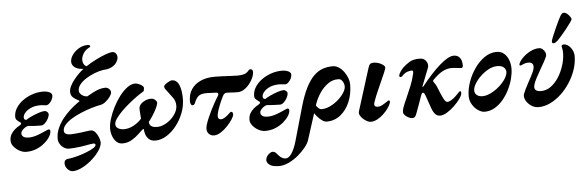

<svg xmlns="http://www.w3.org/2000/svg" viewBox="-59 -966 4463 1465"><g transform="rotate(-5 2172.5 -233.5)"><path d="M113 14Q87.4 14 61.3 0Q35.2 -14 17.6 -35.9Q0 -57.7 0 -81.1Q0 -108.6 11.3 -128.8Q22.6 -149 41.4 -165.1Q60.1 -181.1 82.5 -192.8Q89.7 -196.9 91.5 -203.5Q93.2 -210 86.4 -214Q72.6 -222.9 61.8 -233Q51.1 -243.2 51.1 -259.2Q51.1 -295.6 71.1 -327Q91.2 -358.5 124.3 -382.4Q157.4 -406.3 197.7 -419.6Q238 -432.9 277.6 -432.9Q306.9 -432.9 327.4 -423.3Q347.9 -413.8 347.9 -396.4Q347.9 -381.6 339.7 -365.7Q331.4 -349.7 319.3 -338.4Q307.2 -327 295.1 -327Q284.3 -327 269.4 -329.3Q254.4 -331.5 243.8 -330.7Q203.3 -329.9 174.7 -316.3Q146.1 -302.8 130.8 -284.2Q115.6 -265.7 115.6 -249.8Q115.6 -238.8 120.7 -233.9Q125.8 -229 134.2 -229Q148 -239 175.3 -251.8Q202.7 -264.5 231.7 -274.2Q260.8 -284 278.1 -284Q289 -284 298.2 -275.5Q307.4 -267 307.4 -259Q307.4 -243 297 -223.3Q286.5 -203.6 271.8 -189.9Q257 -176.2 243.3 -176.2Q218.7 -176.2 189.9 -177.7Q161.2 -179.3 141.5 -181.7Q126.9 -177.8 114.3 -168.4Q101.8 -159 94.2 -148.5Q86.7 -137.9 86.7 -128.8Q86.7 -114 99.4 -103.5Q112.1 -93.1 142.8 -93.1Q165.9 -93.1 190.9 -100.4Q215.8 -107.8 238.3 -117.3Q260.8 -126.7 276.5 -134.1Q292.1 -141.4 296.6 -141.4Q308.9 -141.4 308.9 -127.4Q308.9 -107.4 293.8 -83.5Q278.8 -59.6 251.9 -37.1Q225 -14.6 189.8 -0.3Q154.5 14 113 14Z M456.6 192Q433.3 192.9 414.4 172.7Q395.5 152.5 395.5 129.1Q395.5 111.3 404.1 103.3Q412.6 95.3 427.5 94.7Q457.1 91.5 493.9 81.7Q530.7 71.9 564.8 58.7Q599 45.5 621.1 32.1Q643.1 18.6 643.1 7.2Q643.1 1.6 639.3 -1.4Q635.5 -4.5 628 -4.5Q619.3 -4.5 601.9 -1.5Q584.4 1.6 564.2 5.4Q544 9.3 526.7 11.3Q502.7 14.1 480 16.2Q457.2 18.3 439.5 18.3Q419.4 18.3 400.9 6.6Q382.4 -5.1 370.9 -24.3Q359.3 -43.5 359.3 -64.4Q359.3 -105.9 376.1 -144.5Q392.9 -183.2 419.5 -216.9Q446.2 -250.6 477.5 -278.6Q508.9 -306.6 537.8 -326.7Q545.8 -331.7 549.8 -334.8Q553.8 -337.8 542.8 -343.5Q519 -354.5 502 -370.4Q485 -386.4 485 -412.7Q485 -433.4 496.3 -456.5Q507.7 -479.6 526.1 -502.9Q544.4 -526.2 564.4 -545.9Q584.4 -565.6 601.7 -578.7Q573.4 -579.5 553.5 -587.9Q533.6 -596.2 523.3 -610.1Q513 -624 513 -641.8Q513 -666.8 531.9 -693.7Q550.8 -720.6 581.9 -739Q613 -757.4 648.8 -757.4Q658.7 -757.4 663.8 -754Q668.8 -750.6 668.8 -745.6Q668.8 -741.6 664.3 -739.5Q659.7 -737.4 651.4 -732.6Q626.5 -717.9 612.5 -693.5Q598.5 -669.1 598.5 -646.5Q598.5 -629.9 605.4 -616.8Q612.3 -603.6 627.2 -596.5Q666.2 -622 706.5 -642.2Q746.8 -662.4 780.8 -674.7Q814.9 -687 833 -687Q847.7 -687 858.1 -675.2Q868.4 -663.3 868.4 -643.1Q868.4 -629.5 857.5 -609.8Q846.7 -590.1 821.1 -574.7Q795.5 -559.3 751 -557.3Q717.4 -551.9 682.5 -538.1Q647.6 -524.2 617.8 -505.2Q588 -486.2 569.8 -463.5Q551.5 -440.8 551.5 -416.2Q551.5 -397.9 570.4 -382.7Q589.2 -367.5 613.5 -367.5Q637.6 -381.3 661 -393.6Q684.5 -405.9 708 -413.4Q731.5 -420.9 754.3 -420.9Q771.3 -420.9 783.7 -408.8Q796.1 -396.7 796.1 -382.5Q796.1 -369.5 782.2 -349.7Q768.3 -330 748.4 -313.9Q728.5 -297.8 710.2 -294Q675.9 -287.9 636 -275.7Q596.1 -263.4 556.3 -246.7Q516.4 -230.1 483.7 -210.2Q451.1 -190.3 431.2 -167.8Q411.2 -145.4 411.2 -122.6Q411.2 -105.3 424.7 -97.5Q438.2 -89.8 458.5 -89.8Q470.2 -89.8 492.4 -91.6Q514.5 -93.4 537.6 -96Q559.7 -98.7 582.4 -102.2Q605.1 -105.8 616.8 -105.8Q636.8 -105.8 651.9 -87.3Q667 -68.8 675.5 -45.7Q683.9 -22.6 683.9 -9.4Q683.9 17.4 662.1 51.1Q640.3 84.7 605.6 116.1Q570.9 147.5 531.5 168.7Q492 189.8 456.6 192Z M849.9 14Q822.6 14 803.9 -3.6Q785.1 -21.2 774.9 -49Q764.7 -76.7 764.7 -106.6Q764.7 -138.6 777.9 -181.4Q791.1 -224.2 813.4 -268.1Q835.8 -312 864.1 -349.5Q892.3 -386.9 923.7 -409.9Q955 -432.9 985.4 -432.9Q994.3 -432.9 1009.4 -427.3Q1024.5 -421.8 1036.7 -412.8Q1048.9 -403.8 1048.9 -394.8Q1048.9 -384.6 1047.2 -376.9Q1045.5 -369.3 1039.3 -365.4Q1018 -353.6 988.2 -332.2Q958.4 -310.8 926.9 -284.8Q895.3 -258.9 868.1 -231.5Q840.9 -204.2 823.9 -179.6Q806.8 -155.1 806.8 -137Q806.8 -115 826.1 -104Q845.3 -93 869.5 -93Q907.6 -93 945.1 -113.4Q982.6 -133.9 1006.2 -161.8Q1005.8 -182 1003.4 -202.4Q1001.1 -222.7 1001.8 -242Q1002.5 -258.3 1016.1 -273.3Q1029.6 -288.2 1051.2 -297.6Q1072.8 -306.9 1096.6 -306.9Q1114.4 -306.9 1128.5 -293.4Q1142.7 -280 1138.6 -264.4Q1134.5 -247.1 1122.1 -223Q1109.8 -198.9 1094.2 -174.9Q1078.6 -150.9 1063.6 -132.1Q1062.6 -114.1 1076.5 -101.2Q1090.5 -88.4 1124.4 -88.4Q1150.8 -88.4 1178.8 -101.4Q1206.8 -114.5 1230.6 -136.3Q1254.4 -158.1 1268.9 -184.9Q1283.3 -211.7 1283.3 -238.3Q1283.3 -272 1264.5 -298.3Q1245.7 -324.7 1224.8 -351.3Q1217.3 -362.4 1210.4 -370.6Q1203.6 -378.8 1203.6 -390.8Q1203.6 -398.5 1216.1 -408.2Q1228.7 -417.9 1243.7 -425.4Q1258.6 -432.9 1265.3 -432.9Q1302.7 -432.9 1320.3 -392.3Q1337.8 -351.8 1337.8 -286.5Q1337.8 -231.4 1317.6 -178.1Q1297.4 -124.9 1263 -81.2Q1228.7 -37.5 1186.7 -11.8Q1144.7 14 1101.8 14Q1068.9 14 1051.2 -3.3Q1033.5 -20.6 1027.2 -42.4Q1020.8 -64.1 1021.1 -76.1Q1021.3 -81.7 1017.9 -81.8Q1014.5 -81.9 1008 -76.3Q996.6 -66.5 973.9 -44.6Q951.1 -22.8 919.7 -4.4Q888.3 14 849.9 14Z M1551.4 14Q1522 14 1505.8 -8.6Q1489.6 -31.3 1502.6 -73.5Q1509.7 -96.2 1522 -124.8Q1534.4 -153.3 1549.3 -183.3Q1564.2 -213.3 1579.3 -240.2Q1594.5 -267 1606.5 -285.4Q1612.3 -295 1609.4 -301.9Q1606.6 -308.8 1597.5 -309.6L1528.9 -312.2Q1489.8 -314.2 1466.9 -301.7Q1444 -289.2 1426.7 -245.1Q1424.1 -238.1 1418.9 -233.8Q1413.8 -229.5 1406.2 -229.5Q1398.7 -229.5 1394.1 -239.4Q1389.5 -249.3 1389.5 -261.8Q1389.5 -314.7 1414.7 -352.5Q1439.9 -390.3 1485.7 -411Q1531.4 -431.7 1592.8 -431.7Q1617.6 -431.7 1650.3 -430.3Q1683 -428.9 1715 -427Q1747 -425.2 1768 -425.2Q1791.3 -425.2 1810 -429.1Q1828.7 -433 1838.3 -440.5Q1849.1 -448.5 1855.4 -456.6Q1861.6 -464.8 1867.9 -464.8Q1878.4 -464.8 1883.6 -459.9Q1888.8 -455.1 1888.8 -441.4Q1888.8 -422.6 1878.3 -398.6Q1867.8 -374.5 1849.6 -351.8Q1831.4 -329 1807.9 -313.9Q1784.4 -298.8 1758.3 -298.8Q1740.9 -298.8 1724.6 -299.7Q1708.4 -300.7 1695.9 -301.5Q1683.3 -302.3 1676.1 -302.3Q1656.2 -302.3 1645.3 -281.5Q1637.4 -267 1629.4 -249Q1621.5 -231 1614 -212.3Q1606.4 -193.7 1600.8 -176.5Q1595.1 -159.3 1592.6 -146.5Q1588.6 -122.7 1595 -113.4Q1601.4 -104 1615 -104Q1628.4 -104 1645.5 -115.3Q1662.6 -126.6 1673.4 -137.4Q1679.3 -143.3 1685.6 -148.7Q1692 -154.2 1693 -154.2Q1709.6 -154.2 1709.6 -134.4Q1709.6 -120.9 1693.9 -96.4Q1678.3 -71.9 1654.3 -46.3Q1630.3 -20.7 1602.7 -3.4Q1575.2 14 1551.4 14Z M1943 14Q1917.4 14 1891.3 0Q1865.2 -14 1847.6 -35.9Q1830 -57.7 1830 -81.1Q1830 -108.6 1841.3 -128.8Q1852.6 -149 1871.4 -165.1Q1890.1 -181.1 1912.5 -192.8Q1919.7 -196.9 1921.5 -203.5Q1923.2 -210 1916.4 -214Q1902.6 -222.9 1891.8 -233Q1881.1 -243.2 1881.1 -259.2Q1881.1 -295.6 1901.1 -327Q1921.2 -358.5 1954.3 -382.4Q1987.4 -406.3 2027.7 -419.6Q2068 -432.9 2107.6 -432.9Q2136.9 -432.9 2157.4 -423.3Q2177.9 -413.8 2177.9 -396.4Q2177.9 -381.6 2169.7 -365.7Q2161.4 -349.7 2149.3 -338.4Q2137.2 -327 2125.1 -327Q2114.3 -327 2099.4 -329.3Q2084.4 -331.5 2073.8 -330.7Q2033.3 -329.9 2004.7 -316.3Q1976.1 -302.8 1960.8 -284.2Q1945.6 -265.7 1945.6 -249.8Q1945.6 -238.8 1950.7 -233.9Q1955.8 -229 1964.2 -229Q1978 -239 2005.3 -251.8Q2032.7 -264.5 2061.7 -274.2Q2090.8 -284 2108.1 -284Q2119 -284 2128.2 -275.5Q2137.4 -267 2137.4 -259Q2137.4 -243 2127 -223.3Q2116.5 -203.6 2101.8 -189.9Q2087 -176.2 2073.3 -176.2Q2048.7 -176.2 2019.9 -177.7Q1991.2 -179.3 1971.5 -181.7Q1956.9 -177.8 1944.3 -168.4Q1931.8 -159 1924.2 -148.5Q1916.7 -137.9 1916.7 -128.8Q1916.7 -114 1929.4 -103.5Q1942.1 -93.1 1972.8 -93.1Q1995.9 -93.1 2020.9 -100.4Q2045.8 -107.8 2068.3 -117.3Q2090.8 -126.7 2106.5 -134.1Q2122.1 -141.4 2126.6 -141.4Q2138.9 -141.4 2138.9 -127.4Q2138.9 -107.4 2123.8 -83.5Q2108.8 -59.6 2081.9 -37.1Q2055 -14.6 2019.8 -0.3Q1984.5 14 1943 14Z M2025.2 290Q1973.8 290 1951.9 273Q1930 256.1 1930.8 235.5Q1932.5 218.3 1941.7 205.6Q1951 192.9 1962.9 185.2Q1974.8 177.5 1982.9 177.5Q1998.5 177.5 2009.3 188.4Q2020.1 199.3 2029.5 210.6Q2038.3 221.1 2051.8 228.9Q2065.3 236.7 2079.8 236.7Q2105.2 236.7 2127.1 202.1Q2149.1 167.5 2164.3 114.7L2237.4 -142.1Q2262.4 -230.4 2291.2 -287.4Q2320 -344.4 2352.4 -376.2Q2384.9 -408.1 2421 -420.5Q2457 -432.9 2497.5 -432.9Q2523 -432.9 2545.1 -417.9Q2567.2 -402.9 2583.7 -380Q2600.2 -357 2609.5 -331.7Q2618.8 -306.3 2618.8 -284.6Q2618.8 -208.6 2592.5 -147.8Q2566.2 -87.1 2520.7 -51.6Q2475.2 -16.2 2415.7 -16.2Q2400.7 -16.2 2383 -28Q2365.2 -39.9 2347.9 -59.3Q2330.5 -78.6 2317 -101.9L2338.4 -152.9Q2345.7 -143.1 2352.8 -134.1Q2359.9 -125.1 2368 -119.7Q2376 -114.2 2384.8 -114.2Q2417.8 -114.2 2451.2 -130.2Q2484.7 -146.2 2513 -171Q2541.3 -195.9 2558.8 -223.1Q2576.3 -250.2 2576.3 -271.7Q2576.3 -284.4 2571.2 -297.7Q2566.1 -311.1 2556.4 -320.8Q2546.8 -330.5 2532.4 -330.5Q2489.9 -332.1 2453.2 -306.4Q2416.5 -280.7 2389.7 -240.9Q2363 -201.1 2348.2 -158.2L2261.2 113Q2254.2 135.8 2230.3 166.1Q2206.4 196.5 2172.5 224.8Q2138.5 253.1 2100 271.5Q2061.5 290 2025.2 290Z M2749.4 14.8Q2738.6 14.8 2723.3 6.9Q2708 -0.9 2693.3 -14Q2678.6 -27.1 2670.8 -42.5Q2663 -57.9 2668 -73.9L2769.7 -397.6Q2777 -420.1 2785.8 -426.6Q2794.7 -433 2810.9 -433Q2831.7 -433 2852.6 -425.2Q2873.4 -417.4 2886.6 -405.9Q2899.7 -394.3 2895.9 -382.7Q2891.1 -365.7 2880.5 -341.3Q2869.9 -316.8 2857.1 -288.4Q2844.4 -259.9 2831.6 -231.1Q2818.8 -202.3 2808.1 -176.5Q2797.5 -150.7 2791.5 -131.9Q2785.5 -112.9 2791.6 -104Q2797.8 -95.2 2816 -95.2Q2830.9 -95.2 2846.4 -103Q2861.8 -110.9 2873.8 -119.1Q2884.2 -125.9 2891 -130.8Q2897.7 -135.7 2898.7 -135.7Q2914.6 -135.7 2907.8 -115.6Q2902.1 -97.7 2886 -75.3Q2869.9 -52.8 2847.9 -32.2Q2825.9 -11.5 2800.4 1.7Q2774.9 14.8 2749.4 14.8Z M3069.2 14.2Q3057.6 14.2 3041.8 6.7Q3025.9 -0.7 3014 -12.7Q3002.2 -24.6 3002.2 -36.3Q3002.2 -43.2 3002.6 -48.4Q3003 -53.5 3004.6 -59.3Q3006.2 -65.1 3008.7 -72.4Q3020.8 -105.1 3038.7 -144.6Q3056.7 -184.1 3075.1 -229.4Q3093.5 -274.6 3104.4 -322.7Q3107.1 -334.8 3105.8 -341.3Q3104.5 -347.8 3094.5 -347.8Q3084.4 -347.8 3063 -341.6Q3041.6 -335.4 3018.4 -310Q3014.4 -305.2 3006.4 -305.8Q2998.3 -306.4 2997.5 -315Q2997.5 -322.6 3003.7 -334.6Q3009.9 -346.6 3019.3 -358.9Q3028.7 -371.3 3035.2 -377.1Q3059.6 -399.8 3087.5 -416.3Q3115.5 -432.9 3162.6 -432.9Q3188.8 -432.9 3203.3 -420Q3217.7 -407.2 3222.2 -389.3Q3226.6 -371.5 3220.4 -356.2L3168.4 -224.3Q3165.2 -216.6 3168.9 -216.3Q3172.5 -216.1 3176.5 -221.9Q3211.7 -266.9 3246.9 -305.2Q3282 -343.5 3314.8 -372.4Q3347.6 -401.3 3375.7 -417.1Q3403.9 -432.9 3424.4 -432.9Q3454.1 -432.9 3470.9 -412.5Q3487.8 -392.2 3487.6 -351Q3487.6 -334.3 3474.1 -334.3Q3467.5 -334.3 3458.3 -335.4Q3449 -336.5 3439.2 -337.5Q3427.9 -338.5 3418.3 -339.5Q3408.6 -340.5 3403.1 -340.5Q3382.1 -340.5 3363.3 -335.3Q3344.6 -330.1 3326.7 -320Q3308.9 -310 3291.5 -295.5Q3274.2 -281 3255.1 -261.6Q3251.1 -257.6 3251.1 -254.3Q3251 -251 3255.4 -244.9Q3267.7 -229.6 3277.6 -207.8Q3287.5 -186 3295.8 -162.2Q3308 -133.3 3320.4 -109.5Q3332.8 -85.7 3348.6 -85.7Q3359.1 -85.7 3374.5 -94.9Q3389.9 -104 3405 -117.1Q3420.1 -130.2 3428.2 -139.6Q3437.5 -150.1 3441.6 -154.2Q3445.8 -158.3 3449.8 -158.3Q3454.4 -158.3 3456.1 -154Q3457.8 -149.8 3457.8 -145.1Q3457.8 -128.3 3439.3 -102Q3420.9 -75.8 3393 -48.8Q3365.2 -21.8 3335.4 -3.9Q3305.6 14 3283 14Q3260.4 14 3245.3 -1.9Q3230.2 -17.8 3218.6 -50.4L3183.8 -150.1Q3180.6 -158.7 3176.8 -165.1Q3173 -171.4 3166.3 -171.4Q3162 -171.4 3158 -166.4Q3154.1 -161.4 3150.1 -149.3Q3140.7 -120.7 3127.6 -85.8Q3114.4 -50.9 3102.5 -17.6Q3095.7 0.8 3088.6 7.5Q3081.4 14.2 3069.2 14.2Z M3622.2 14Q3600.6 14 3574.7 -3Q3548.7 -20 3530.3 -49.7Q3511.9 -79.4 3511.9 -115.4Q3511.9 -166.5 3531.1 -221.8Q3550.4 -277.1 3583.9 -325.2Q3617.5 -373.3 3660.8 -403.1Q3704.2 -432.9 3752.7 -432.9Q3785.9 -432.9 3808.7 -414Q3831.5 -395.2 3843.6 -364Q3855.6 -332.8 3855.6 -296Q3855.6 -261.6 3845.2 -220.5Q3834.8 -179.3 3814.5 -137.9Q3794.1 -96.5 3765.4 -62.1Q3736.7 -27.8 3700.9 -6.9Q3665 14 3622.2 14ZM3617.3 -105.5Q3646.7 -105.5 3681.2 -122.4Q3715.7 -139.3 3746.2 -165.9Q3776.7 -192.5 3796 -222.4Q3815.3 -252.3 3814.9 -278Q3811.5 -300.8 3794.7 -312.7Q3777.8 -324.6 3749.7 -324.6Q3715.7 -324.6 3682 -306.7Q3648.3 -288.8 3620 -261.7Q3591.7 -234.6 3574.6 -205.8Q3557.6 -177 3557.6 -154.3Q3557.7 -131.5 3574.5 -118.5Q3591.2 -105.5 3617.3 -105.5Z M4036 14.8Q4005.5 14.8 3979.5 -3.2Q3953.5 -21.2 3940.2 -46.6Q3926.9 -71.9 3933.4 -93.5Q3938.6 -108.4 3949.4 -130.6Q3960.3 -152.8 3973.6 -177.4Q3987 -202.1 3998.8 -224.2Q4010.5 -246.3 4016.5 -260.7Q4030.2 -295 4022 -312.7Q4013.8 -330.5 3989 -330.5Q3972.3 -330.5 3959.6 -326.3Q3946.9 -322.1 3939.1 -317.8Q3931.2 -313.5 3927.2 -313.5Q3921.4 -313.5 3919.5 -316Q3917.6 -318.5 3919.6 -326.3Q3925.4 -345.6 3949.7 -370.8Q3974.1 -395.9 4008.8 -414.4Q4043.5 -432.9 4078.3 -432.9Q4093.4 -432.9 4106 -422.1Q4118.5 -411.3 4124.7 -395.9Q4130.9 -380.6 4125.9 -366.2Q4119.7 -350.5 4105.3 -324.1Q4090.8 -297.8 4073.4 -268Q4056.1 -238.3 4041 -209.6Q4025.9 -180.9 4019.4 -159.7Q4011.3 -131.2 4024 -118.5Q4036.7 -105.7 4065.6 -105.7Q4106.4 -105.7 4141.1 -130.9Q4175.7 -156 4201.5 -196.8Q4227.3 -237.6 4242.3 -285.3Q4257.4 -332.9 4258.2 -378.7Q4258.2 -401.2 4254.6 -416.1Q4251 -431.1 4251.5 -435.9Q4252.9 -440.1 4258.3 -442.5Q4263.6 -445 4267.4 -445Q4287.4 -445 4304.6 -431.3Q4321.7 -417.6 4332.9 -395.7Q4344.1 -373.8 4344.1 -349.1Q4344.1 -298 4326.9 -246.6Q4309.6 -195.1 4279.2 -148Q4248.7 -100.8 4209.4 -64.4Q4170.2 -28 4125.8 -6.6Q4081.4 14.8 4036 14.8ZM4192.5 -460.6Q4184.5 -460.6 4182.1 -466.2Q4179.8 -471.7 4180.8 -478.2Q4182.3 -486.7 4192.2 -511.5Q4202.1 -536.2 4215.8 -566.8Q4229.4 -597.4 4242.5 -624.7Q4255.5 -652 4263.1 -664.8Q4270.6 -676.5 4275.5 -681.1Q4280.3 -685.7 4291.4 -685.7Q4303 -685.7 4315.4 -675.2Q4327.7 -664.7 4336.5 -652.1Q4345.2 -639.5 4345.2 -632.3Q4345.2 -627 4331.8 -608Q4318.4 -588.9 4298.5 -563.8Q4278.7 -538.7 4259.1 -515.9Q4239.4 -493.2 4226.2 -479.7Q4219.5 -473.1 4210.2 -466.9Q4201 -460.6 4192.5 -460.6Z"/></g></svg>

Font: EB Garamond
Style: Italic
Weight: 400
Italic angle: -17.2°
Designer: Georg Duffner and Octavio Pardo
Foundry: Georg Duffner
Version: Version 1.001